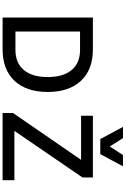

<svg xmlns="http://www.w3.org/2000/svg" viewBox="236 -1204 968 1480"><g transform="rotate(90 720.0 -464.0)"><path d="M689 -348Q689 -185 603.5 -92.5Q518 0 360 0H115V-696H360Q518 -696 603.5 -603.5Q689 -511 689 -348ZM574 -348Q574 -467 520 -532Q466 -597 364 -597H223V-99H364Q466 -99 520 -164Q574 -229 574 -348ZM1369 -91V0H851V-80L1212 -605H872V-696H1348V-616L989 -91ZM1045 -928 1109 -826 1175 -928H1262L1168 -753H1052L958 -928Z"/></g></svg>

Font: Amiko SemiBold
Style: Regular
Weight: 600
Designer: Pablo Impallari, Rodrigo Fuenzalida, Andres Torresi
Foundry: Impallari Type
Version: Version 1.001; ttfautohint (v1.3)